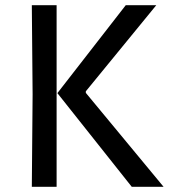

<svg xmlns="http://www.w3.org/2000/svg" viewBox="-20 -716 647 736"><path d="M485 0 200 -359 462 -696H579L309 -366V-360L607 0ZM102 0 105 -354 102 -696H197V0Z"/></svg>

Font: Ruda Medium
Style: Regular
Weight: 500
Version: Version 2.001